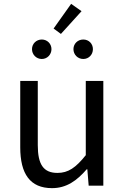

<svg xmlns="http://www.w3.org/2000/svg" viewBox="-20 -963 647 996"><path d="M250 13C325 13 379 -26 430 -85H433L440 0H516V-543H425V-158C373 -93 334 -66 278 -66C206 -66 176 -109 176 -210V-543H85V-199C85 -61 136 13 250 13ZM361 -708C361 -680 383 -657 412 -657C441 -657 462 -680 462 -708C462 -736 441 -758 412 -758C383 -758 361 -736 361 -708ZM146 -708C146 -680 168 -657 197 -657C225 -657 247 -680 247 -708C247 -736 225 -758 197 -758C168 -758 146 -736 146 -708ZM258 -815 296 -787 403 -905 349 -943Z"/></svg>

Font: Kinto Sans
Style: Regular
Weight: 400
Designer: Authors: Ryoko NISHIZUKA  (kana & ideographs); Paul D. Hunt (Latin, Greek & Cyrillic); Wenlong ZHANG  (bopomofo); Sandol
Foundry: Adobe Systems Incorporated, ookami Inc.
Version: Version 0.001